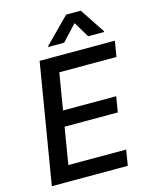

<svg xmlns="http://www.w3.org/2000/svg" viewBox="-137 -1036 885 1124"><g transform="rotate(-15 305.5 -474.5)"><path d="M34.4 0 155.2 -727.3H611.2L595.5 -632.8H249.3L212.4 -411.2H534.8L519.2 -317.1H196.7L159.8 -94.5H510.3L494.7 0ZM225.1 -792.6 225.9 -797.9 375.4 -948.5H463.8L563.9 -797.9L563.2 -792.6H467.3L409.8 -887.8L321.4 -792.6Z"/></g></svg>

Font: Inter P Medium
Style: Italic
Weight: 500
Italic angle: 9.39999°
Designer: Rasmus Andersson
Foundry: rsms
Version: Version 3.018;git-588b23468